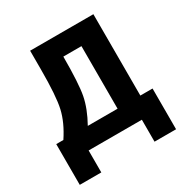

<svg xmlns="http://www.w3.org/2000/svg" viewBox="-198 -891 1170 1212"><g transform="rotate(-30 387.0 -285.0)"><path d="M266 -137H483V-593H351Q351 -397 335 -314.5Q319 -232 266 -137ZM88 -137Q149 -229 168.5 -314Q188 -399 188 -593V-730H649V-137H738V160H581V0H193V160H36V-137Z"/></g></svg>

Font: M PLUS 1p ExtraBold
Style: Regular
Weight: 800
Version: Version 1.062